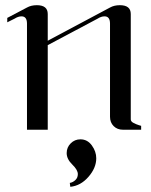

<svg xmlns="http://www.w3.org/2000/svg" viewBox="-20 -500 583 740"><path d="M251 220 249 205Q261 203 270.5 194Q280 185 280 171Q280 155 258.5 134Q237 113 237 90Q237 68 252.5 52.5Q268 37 290 37Q317 37 334 60.5Q351 84 351 110Q351 147 321 181.5Q291 216 251 220ZM122 -480Q164 -480 164 -446V-343L404 -471Q420 -480 442 -480Q484 -480 484 -446V-40Q484 -36 486.5 -32.5Q489 -29 495 -26Q501 -23 504.5 -21.5Q508 -20 515.5 -17.5Q523 -15 524 -15V0H454Q432 0 418 -14Q404 -28 404 -50V-409Q404 -437 383 -437Q370 -437 356 -428L164 -326V0H84V-409Q84 -437 63 -437Q50 -437 36 -428L8 -414V-431L84 -471Q100 -480 122 -480Z"/></svg>

Font: kawoszeh
Style: Medium
Weight: 500
Version: Version 000.030